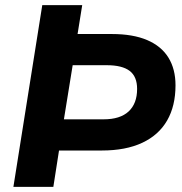

<svg xmlns="http://www.w3.org/2000/svg" viewBox="-20 -725 706 745"><path d="M32 0 144 -705H299L281 -593H414Q496 -593 551 -569.5Q606 -546 633.5 -501.5Q661 -457 661 -394Q661 -314 628.5 -257.5Q596 -201 532 -171Q468 -141 375 -141H209L187 0ZM228 -262H382Q446 -262 479 -292.5Q512 -323 512 -380Q512 -428 483 -450Q454 -472 394 -472H262Z"/></svg>

Font: Nunito Sans 12pt ExtraLight 12pt ExtraBold
Style: Italic
Weight: 800
Italic angle: -9°
Version: Version 3.101;gftools[0.9.27]